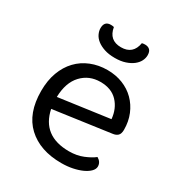

<svg xmlns="http://www.w3.org/2000/svg" viewBox="-163 -779 844 903"><g transform="rotate(30 259.5 -327.0)"><path d="M132 -184Q159 -53 304 -53Q346 -53 380 -67Q414 -81 434 -97Q458 -83 458 -59Q458 -45 445.5 -32Q433 -19 411.5 -9Q390 1 361.5 7Q333 13 300 13Q184 13 116.5 -50Q49 -113 49 -234Q49 -291 65.5 -335.5Q82 -380 111.5 -411Q141 -442 182 -458.5Q223 -475 271 -475Q316 -475 354 -460Q392 -445 419.5 -417.5Q447 -390 462.5 -352.5Q478 -315 478 -270Q478 -248 468 -238.5Q458 -229 440 -227ZM270 -410Q209 -410 169 -367.5Q129 -325 127 -246L402 -284Q397 -339 363.5 -374.5Q330 -410 270 -410ZM271 -599Q336 -599 347 -665Q351 -666 355 -666.5Q359 -667 364 -667Q380 -667 389.5 -658Q399 -649 399 -629Q399 -613 391 -597.5Q383 -582 367 -569.5Q351 -557 327 -549Q303 -541 271 -541Q238 -541 214 -549Q190 -557 174 -569.5Q158 -582 150.5 -598Q143 -614 143 -629Q143 -667 178 -667Q187 -667 195 -665Q206 -599 271 -599Z"/></g></svg>

Font: Baloo Da 2
Style: Regular
Weight: 400
Designer: Noopur Datye, Sulekha Rajkumar and Ek Type
Foundry: Ek Type
Version: Version 1.640;hotconv 1.0.111;makeotfexe 2.5.65597; ttfautoh